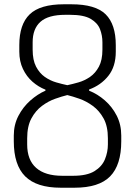

<svg xmlns="http://www.w3.org/2000/svg" viewBox="-20 -864 626 888"><path d="M318 -51Q382.2 -51 416.9 -72.4Q451.7 -93.8 465.3 -127.2Q479 -160.7 479 -196V-224.2Q479 -280 459.2 -316.1Q439.3 -352.2 409.2 -374.2Q379 -396.2 347.2 -407.3Q315.3 -418.5 291.3 -424.3Q267.3 -418.5 235.5 -407.3Q203.7 -396.2 174.1 -374.2Q144.5 -352.2 125.1 -316.1Q105.7 -280 105.7 -224.2V-196Q105.7 -124.3 147.1 -87.7Q188.5 -51 268 -51ZM282.2 -795.5Q203.2 -795.5 167.1 -763.2Q131 -731 131 -668.5V-634.5Q131 -586 146.8 -555.8Q162.7 -525.5 187.4 -508.2Q212.2 -491 239.9 -483Q267.7 -475 291.3 -470Q315 -475 343 -483Q371 -491 396.2 -508.2Q421.3 -525.5 437.5 -555.8Q453.7 -586 453.7 -634.5V-668.5Q453.7 -700 442.6 -728.9Q431.5 -757.8 399.5 -776.7Q367.5 -795.5 303.8 -795.5ZM43.8 -237.2Q43.8 -287 65 -327.9Q86.2 -368.8 119.9 -398.8Q153.7 -428.7 190.3 -444.7V-449.3Q157.8 -462 130.3 -486Q102.8 -510 86.1 -545.2Q69.3 -580.3 69.3 -625.2V-655.3Q69.3 -751.5 117.4 -797.8Q165.5 -844.2 275.5 -844.2H310Q421.7 -844.2 468.6 -797.8Q515.5 -751.5 515.5 -655.3V-625.2Q515.5 -556 480.8 -512.8Q446 -469.5 392.2 -450.2V-444.5Q431 -429.3 464.8 -399.8Q498.7 -370.3 519.8 -329.1Q540.8 -287.8 540.8 -237.2V-210.7Q540.8 -100.8 489.3 -48.3Q437.8 4.2 324.8 4.2H260.8Q149.3 4.2 96.6 -48.3Q43.8 -100.8 43.8 -210.7Z"/></svg>

Font: Matangi Light
Style: Regular
Weight: 300
Designer: Prashant Pant
Foundry: The Graphic Ant
Version: Version 3.002